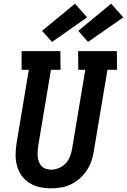

<svg xmlns="http://www.w3.org/2000/svg" viewBox="-20 -1012 688 1040"><path d="M257 8Q225 8 195 1.5Q165 -5 140 -20.5Q115 -36 97.5 -60.5Q80 -85 72 -114Q64 -143 64.5 -175Q65 -207 70 -238L136 -634H97V-735H307L308 -634H256L187 -222Q185 -207 184 -192Q183 -177 184.5 -163Q186 -149 191 -135.5Q196 -122 205.5 -112Q215 -102 228.5 -97.5Q242 -93 257 -93Q278 -93 299.5 -102Q321 -111 336.5 -128Q352 -145 360 -166.5Q368 -188 371 -209L442 -634H404L403 -735H613L614 -634H562L488 -192Q484 -166 475 -139.5Q466 -113 450 -89Q434 -65 412 -45.5Q390 -26 364 -13.5Q338 -1 310.5 3.5Q283 8 257 8ZM457 -785 404 -845 582 -992 648 -918ZM262 -785 208 -845 386 -992 452 -918Z"/></svg>

Font: Iosevka HT Extended
Style: Bold Italic
Weight: 700
Width: 7
Italic angle: -9°
Monospace: yes
Designer: Belleve Invis
Foundry: Belleve Invis
Version: Version 32.3.0; ttfautohint (v1.8.4)